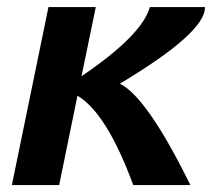

<svg xmlns="http://www.w3.org/2000/svg" viewBox="-20 -533 638 553"><path d="M255.9 -512.7Q241.2 -440.4 214.8 -313.5Q389.2 -431.6 411.6 -512.7H570.3V-511.2Q570.3 -438.5 325.2 -292Q403.3 -253.9 528.3 0H363.8Q287.1 -208 203.1 -257.3L150.4 0H14.2L119.6 -512.7Z"/></svg>

Font: Cadman
Style: Bold Italic
Weight: 700
Italic angle: -12°
Designer: Paul James MIller
Foundry: High-Logic / Made with FontCreator
Version: Version 2.114;March 28, 2021;FontCreator 13.0.0.2683 64-bit